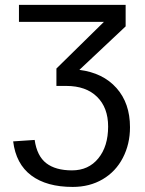

<svg xmlns="http://www.w3.org/2000/svg" viewBox="-20 -548 585 776"><path d="M56.6 -528.3V-459.5H399.9L208 -271V-200.7H248C301.1 -200.7 342.5 -186 372.3 -156.7C402.1 -127.4 417 -87.4 417 -36.6C417 16.8 403.8 59.7 377.4 92C351.1 124.4 315.6 140.6 271 140.6C226.7 140.6 192.1 130.9 167 111.6C141.9 92.2 126.3 60.9 120.1 17.6L33.2 23.4C40.7 84.3 65.1 130.2 106.4 161.1C147.8 192.1 203.6 207.5 273.9 207.5C319.5 207.5 359.9 197.2 395 176.5C430.2 155.8 457.4 127 476.6 89.8C495.8 52.7 505.4 11.6 505.4 -33.7C505.4 -98.5 487.2 -151.3 450.9 -192.1C414.6 -233 364.6 -257.5 300.8 -265.6L487.8 -441.4V-528.3Z"/></svg>

Font: Arimo
Style: Regular
Weight: 400
Designer: Steve Matteson
Foundry: Monotype Imaging Inc.
Version: Version 1.32